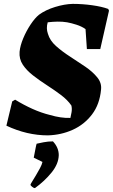

<svg xmlns="http://www.w3.org/2000/svg" viewBox="-20 -686 582 990"><path d="M227 12Q119 12 13 -38L43 -163L58 -172Q102 -145 147.5 -124.5Q193 -104 238 -93Q265 -85 292 -81Q319 -77 343 -78Q346 -89 349 -107.5Q352 -126 348 -142Q328 -171 294 -196.5Q260 -222 222 -246.5Q184 -271 150.5 -297Q117 -323 97.5 -352.5Q78 -382 81 -419Q84 -451 100 -489Q116 -527 138 -560Q160 -593 181 -610Q215 -635 264 -650Q313 -665 355 -666Q405 -666 455 -659Q505 -652 538 -640L542 -631L497 -433H428L421 -536Q401 -550 374.5 -558.5Q348 -567 326 -571Q302 -575 276.5 -574.5Q251 -574 226 -571Q217 -540 227 -512Q237 -477 269 -448.5Q301 -420 341.5 -394Q382 -368 420 -342Q458 -316 481.5 -287Q505 -258 501 -224Q494 -148 454.5 -96Q415 -44 355.5 -17Q296 10 227 12ZM160 284Q154 284 145.5 277Q137 270 137 267Q137 264 145.5 250.5Q154 237 165 218.5Q176 200 186 181.5Q196 163 199 149L154 127Q155 122 158 106.5Q161 91 164 75.5Q167 60 169 55Q182 52 205 47.5Q228 43 253 43Q283 75 283 114Q282 159 246 203.5Q210 248 160 284Z"/></svg>

Font: Labrada ExtraBold
Style: Italic
Weight: 800
Italic angle: -7°
Designer: Mercedes Jáuregui
Foundry: Omnibus-Type Team
Version: Version 1.000; ttfautohint (v1.8.4.7-5d5b)